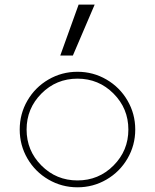

<svg xmlns="http://www.w3.org/2000/svg" viewBox="-20 -798 660 818"><path d="M236.8 -561.5 314.9 -778.3H383.3L290.5 -561.5ZM186.5 -459.2Q243.2 -492.2 310.1 -492.2Q377 -492.2 433.6 -459.2Q490.2 -426.3 523.2 -369.6Q556.2 -313 556.2 -246.1Q556.2 -179.2 523.2 -122.6Q490.2 -65.9 433.6 -33Q377 0 310.1 0Q243.2 0 186.5 -33Q129.9 -65.9 96.9 -122.6Q64 -179.2 64 -246.1Q64 -313 96.9 -369.6Q129.9 -426.3 186.5 -459.2ZM463.6 -399.4Q400.4 -462.9 310.1 -462.9Q219.7 -462.9 156.5 -399.4Q93.3 -335.9 93.3 -246.1Q93.3 -156.2 156.5 -92.8Q219.7 -29.3 310.1 -29.3Q400.4 -29.3 463.6 -92.8Q526.9 -156.2 526.9 -246.1Q526.9 -335.9 463.6 -399.4Z"/></svg>

Font: Cherry
Style: Light
Weight: 300
Designer: Amin Abedi
Version: Version 1.00 ; ttfautohint (v1.6)